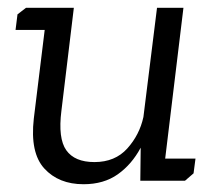

<svg xmlns="http://www.w3.org/2000/svg" viewBox="-20 -465 562 494"><path d="M483 -57 478 -19 456 0H341L342 -85Q319 -42 283 -16.5Q247 9 195 9Q131 9 94 -31.5Q57 -72 67 -160L95 -388H20L25 -428L47 -445H170L138 -180Q129 -109 150.5 -78.5Q172 -48 223 -48Q276 -48 307.5 -83Q339 -118 349 -164L384 -445H452L405 -57Z"/></svg>

Font: Zilla Slab
Style: Italic
Weight: 400
Italic angle: -6°
Designer: Typotheque.com
Foundry: Typotheque type foundry
Version: Version 1.1; 2017; ttfautohint (v1.6)